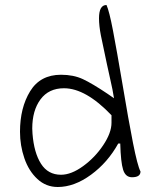

<svg xmlns="http://www.w3.org/2000/svg" viewBox="-20 -749 602 768"><path d="M60 -222Q60 -318 100.5 -384Q141 -450 224 -450Q274 -450 311.5 -432.5Q349 -415 410 -374L436 -356Q431 -389 421 -432Q411 -475 408 -491Q391 -569 383.5 -607.5Q376 -646 376 -676Q376 -729 406 -729Q417 -705 432 -626.5Q447 -548 470 -412Q494 -268 512 -177Q530 -86 542 -63Q542 -40 508 -40Q482 -40 472.5 -70Q463 -100 461 -175H453Q411 -99 344 -50Q277 -1 211 -1Q164 -1 129.5 -33Q95 -65 77.5 -116Q60 -167 60 -222ZM426 -258V-288Q323 -396 236 -396Q175 -396 142 -351.5Q109 -307 109 -235L110 -214Q116 -138 144 -94Q172 -50 224 -50Q265 -50 312.5 -84.5Q360 -119 393 -168.5Q426 -218 426 -258Z"/></svg>

Font: Indie Flower
Style: Regular
Weight: 400
Designer: Kimberly Geswein
Foundry: Kimberly Geswein
Version: Version 2.000